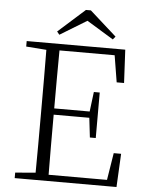

<svg xmlns="http://www.w3.org/2000/svg" viewBox="-60 -961 766 1009"><g transform="rotate(5 323.0 -456.5)"><path d="M378 -913H352L211 -787L224 -771L365 -857L506 -771L519 -787ZM546 -548H585L576 -723H56V-694L163 -686C164 -588 164 -489 164 -390V-333C164 -234 164 -135 163 -38L56 -29V0H593L602 -176H563L540 -33H232C231 -131 231 -231 231 -350H419L431 -247H462V-487H431L418 -383H231C231 -493 231 -592 232 -689H523Z"/></g></svg>

Font: Noto Serif CJK SC ExtraLight
Style: Regular
Weight: 200
Designer: Ryoko NISHIZUKA 西塚涼子 (kana & ideographs); Frank Grießhammer (Latin, Greek & Cyrillic); Wenlong ZHANG 张文龙 (bopomofo); San
Foundry: Adobe
Version: Version 2.001;hotconv 1.1.0;makeotfexe 2.6.0